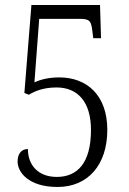

<svg xmlns="http://www.w3.org/2000/svg" viewBox="-20 -734 512 764"><path d="M209 10C329 10 407 -77 407 -217C407 -356 325 -426 216 -426C173 -426 139 -417 117 -406L136 -659H298C338 -659 343 -650 348 -607L351 -582H382L378 -714H105L77 -364L95 -357C119 -372 154 -386 205 -386C289 -386 342 -329 342 -217C342 -84 287 -30 206 -30C130 -30 91 -79 91 -141C66 -141 50 -123 50 -91C50 -50 92 10 209 10Z"/></svg>

Font: Noto Serif Thai Condensed Light
Style: Regular
Weight: 300
Width: 3
Designer: Monotype Design Team
Foundry: Monotype Imaging Inc.
Version: Version 2.002